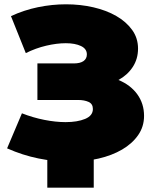

<svg xmlns="http://www.w3.org/2000/svg" viewBox="-20 -736 712 893"><path d="M82 -209Q133 -189 186 -178.5Q239 -168 285 -168Q340 -168 376 -183Q412 -198 412 -229Q412 -253 392 -262Q372 -271 343 -271H154V-441H323Q353 -441 368.5 -452Q384 -463 384 -483Q384 -509 356.5 -522Q329 -535 286 -535Q244 -535 195 -523.5Q146 -512 100 -489L31 -661Q91 -689 156.5 -702.5Q222 -716 287 -716Q354 -716 414.5 -702Q475 -688 521 -661.5Q567 -635 594.5 -597Q622 -559 622 -510Q622 -462 597.5 -424.5Q573 -387 531 -364Q587 -341 618.5 -297.5Q650 -254 650 -197Q650 -147 622.5 -107.5Q595 -68 548 -40.5Q501 -13 438.5 1.5Q376 16 305 16Q233 16 159 1Q85 -14 13 -46ZM416 -40V137H200V-40Z"/></svg>

Font: Montserrat-Alt1 Black
Style: Regular
Weight: 900
Designer: Differentunic
Foundry: Differentunic
Version: Version 7.222